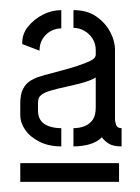

<svg xmlns="http://www.w3.org/2000/svg" viewBox="-20 -725 277 379"><path d="M20 -366V-403H215V-366ZM101 -436Q76 -436 57.5 -445.5Q39 -455 29.5 -469Q20 -483 20 -498V-522Q20 -529 21.5 -537.5Q23 -546 28.5 -554.5Q34 -563 46 -569Q54 -573 68.5 -577Q83 -581 100.5 -585.5Q118 -590 133 -595Q148 -600 158.5 -605Q169 -610 169 -617V-626Q169 -639 162.5 -649Q156 -659 146 -664.5Q136 -670 125 -670V-705Q152 -705 170 -692.5Q188 -680 197.5 -662Q207 -644 207 -627V-489Q207 -486 209 -479Q211 -472 220 -472V-436Q204 -436 195.5 -441Q187 -446 181 -454Q171 -444 156 -440Q141 -436 125 -436V-472Q137 -472 147 -476Q157 -480 163 -488.5Q169 -497 169 -513V-572Q159 -566 142.5 -561.5Q126 -557 109.5 -553.5Q93 -550 79.5 -546Q66 -542 61 -537Q55 -533 55 -522V-507Q55 -494 61 -486.5Q67 -479 77.5 -475.5Q88 -472 101 -472ZM58 -625 24 -638Q23 -657 35 -672Q47 -687 64.5 -696Q82 -705 101 -705V-669Q90 -669 80 -663.5Q70 -658 64 -648Q58 -638 58 -625Z"/></svg>

Font: Stick No Bills ExtraLight
Style: Regular
Weight: 400
Version: Version 2.000